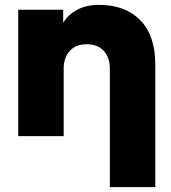

<svg xmlns="http://www.w3.org/2000/svg" viewBox="-20 -510 704 790"><path d="M432 260V-228Q432 -273 407 -300.5Q382 -328 337 -328Q292 -328 267 -300.5Q242 -273 242 -228V50H55V-470H240V-416Q260 -450 298 -470Q336 -490 387 -490Q495 -490 557 -427Q619 -364 619 -245V260Z"/></svg>

Font: OA Gothic ExtraBold
Style: Regular
Weight: 800
Designer: Choi Chi-young, Lee Jaesang, Lee Juhyun, Han Dohee
Foundry: DDUNGSANG CORP.
Version: Version 1.000;Build 20210203